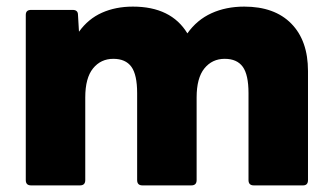

<svg xmlns="http://www.w3.org/2000/svg" viewBox="-20 -561 1006 581"><path d="M74 0Q58 0 58 -16V-516Q58 -531 74 -531H200Q216 -531 216 -516L219 -465Q247 -504 288.5 -522.5Q330 -541 382 -541Q498 -541 547 -460Q576 -501 620 -521Q664 -541 719 -541Q811 -541 861.5 -489.5Q912 -438 912 -346V-16Q912 0 897 0H748Q732 0 732 -16V-279Q732 -335 714.5 -359Q697 -383 660 -383Q622 -383 598.5 -354Q575 -325 575 -266V-16Q575 0 559 0H411Q395 0 395 -16V-279Q395 -335 377.5 -359Q360 -383 323 -383Q285 -383 261.5 -354Q238 -325 238 -266V-16Q238 0 222 0Z"/></svg>

Font: LINE Seed Sans App ExtraBold
Style: Regular
Weight: 800
Designer: LINE VX Design & Dalton Maag Ltd & Sandoll Inc
Foundry: Dalton Maag Ltd
Version: Version 1.003